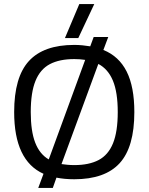

<svg xmlns="http://www.w3.org/2000/svg" viewBox="-20 -876 734 949"><path d="M301 -688 372 -856H446L367 -688ZM169 53 195 -17Q50 -82 50 -322Q50 -495 123 -574.5Q196 -654 347 -654Q368 -654 388 -652Q408 -650 426 -647L443 -693H515L491 -629Q568 -598 606 -522.5Q644 -447 644 -322Q644 -149 571.5 -69.5Q499 10 347 10Q323 10 301 8Q279 6 259 2L241 53ZM221 -88 401 -580Q388 -582 374.5 -583Q361 -584 347 -584Q274 -584 226.5 -559Q179 -534 155.5 -476.5Q132 -419 132 -322Q132 -228 154 -171Q176 -114 221 -88ZM347 -60Q420 -60 467.5 -85Q515 -110 538.5 -167.5Q562 -225 562 -322Q562 -420 538 -477.5Q514 -535 466 -560L284 -65Q298 -63 314 -61.5Q330 -60 347 -60Z"/></svg>

Font: Kanit Light
Style: Regular
Weight: 300
Designer: Katatrad Team
Foundry: CadsonDemak
Version: Version 2.000; ttfautohint (v1.8.3)